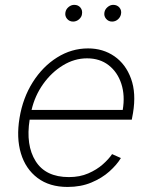

<svg xmlns="http://www.w3.org/2000/svg" viewBox="-20 -751 619 783"><path d="M255.7 11.4Q181.8 11.4 133.2 -25.2Q84.5 -61.8 65.3 -125.4Q46.2 -188.9 59.7 -270.2Q73.2 -351.9 113.6 -415.8Q154.1 -479.8 212.9 -516.7Q271.7 -553.6 339.1 -553.6Q400.2 -553.6 446.6 -521.5Q492.9 -489.3 514.4 -430.2Q535.9 -371.1 522.4 -290.1L517.4 -263.1H100.9Q84.5 -158.7 125.4 -93.7Q166.2 -28.8 261 -28.8Q305.4 -28.8 340 -43.9Q374.6 -58.9 399.1 -80.6Q423.7 -102.3 437.1 -122.5L473 -106.5Q456.7 -79.2 426.1 -51.8Q395.6 -24.5 352.6 -6.6Q309.7 11.4 255.7 11.4ZM108.7 -302.6H480.5Q490.4 -361.5 474.8 -409.3Q459.2 -457 423.1 -485.1Q387.1 -513.1 334.9 -513.1Q283.7 -513.1 237 -484.7Q190.3 -456.3 156.2 -408.6Q122.2 -360.8 108.7 -302.6ZM278.1 -663Q263.1 -663 253.6 -674.2Q244 -685.4 246.8 -700.6Q248.9 -713.4 259.6 -722.3Q270.2 -731.2 282.7 -731.2Q298.7 -731.2 307.9 -720.2Q317.1 -709.2 314.3 -693.2Q312.9 -681.5 302.2 -672.2Q291.5 -663 278.1 -663ZM437.1 -663Q422.2 -663 412.6 -674.4Q403.1 -685.7 405.9 -700.6Q408 -713.1 418.7 -722.1Q429.3 -731.2 441.8 -731.2Q457.7 -731.2 467.2 -720Q476.6 -708.8 473.4 -693.2Q470.9 -680.8 460.8 -671.9Q450.6 -663 437.1 -663Z"/></svg>

Font: Inter UI Extra Light
Style: Italic
Weight: 200
Italic angle: -9.39999°
Designer: Rasmus Andersson
Foundry: rsms
Version: 3.2;8d6f07862